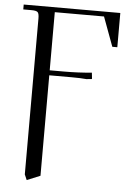

<svg xmlns="http://www.w3.org/2000/svg" viewBox="-60 -747 697 990"><g transform="rotate(5 288.5 -252.0)"><path d="M22 -676.8V-702.1H522V-524.9H496.1L439.9 -676.8H185.1V-376H259.8Q333 -376 402.8 -382.8L405.8 -355V-350.1L377.9 -347.2Q348.1 -350.1 300.8 -350.1H185.1V169.9L116.2 198.2L104 169.9V-637.2Q104 -662.1 96.9 -669.4Q89.8 -676.8 64.9 -676.8Z"/></g></svg>

Font: Dihjauti S
Style: Regular
Weight: 400
Designer: T. Christopher White
Version: Version 3.0.0